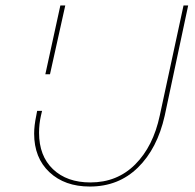

<svg xmlns="http://www.w3.org/2000/svg" viewBox="-20 -678 713 703"><path d="M130 -255Q123 -224 123 -192Q123 -107 174 -58.5Q225 -10 311 -10Q409 -10 475 -76Q541 -142 565 -255L652 -658H669L583 -254Q556 -134 485 -64.5Q414 5 309 5Q217 5 161 -47.5Q105 -100 105 -189Q105 -218 113 -256L116 -272H134ZM201 -658H219L163 -406H146Z"/></svg>

Font: Ysabeau Thin
Style: Italic
Weight: 200
Italic angle: -12°
Designer: Christian Thalmann (Catharsis Fonts)
Version: Version 0.003